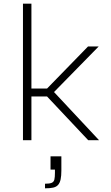

<svg xmlns="http://www.w3.org/2000/svg" viewBox="-20 -763 602 1045"><path d="M105 0V-743H151V-281H236L459 -510H517L274 -262L519 0H460L236 -238H151V0ZM225 262V237Q250 237 261.5 232Q273 227 276 214Q279 201 279 177V160H255V88H314V165Q314 194 310 213Q306 232 296.5 243Q287 254 270 258Q253 262 225 262Z"/></svg>

Font: Saira SemiExpanded ExtraLight
Style: Regular
Weight: 250
Width: 6
Designer: Hector Gatti with collaboration of the Omnibus-Type team
Foundry: Omnibus-Type
Version: Version 1.101